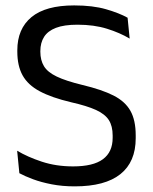

<svg xmlns="http://www.w3.org/2000/svg" viewBox="-20 -670 561 702"><path d="M253.3 11.4Q207.6 11.4 169.2 3.9Q130.8 -3.5 101 -14.6Q71.1 -25.7 50.8 -36.7L42.7 -118.9Q80.9 -96 133.1 -78.8Q185.3 -61.6 247.2 -61.6Q320.8 -61.6 356.3 -87.9Q391.9 -114.1 391.9 -166.3V-174.7Q391.9 -208.9 378 -230.9Q364 -252.8 330.9 -268Q297.7 -283.1 240.6 -296Q168.6 -313 125.2 -336.3Q81.9 -359.5 62.6 -394.5Q43.3 -429.4 43.3 -481.3V-485.9Q43.3 -564.6 95 -607.4Q146.7 -650.2 251.2 -650.2Q319.4 -650.2 367.8 -636.2Q416.2 -622.2 446.5 -605.2L454.1 -528.9Q418.4 -550.2 371.2 -564.9Q323.9 -579.7 263.2 -579.7Q214.3 -579.7 184.5 -568.2Q154.7 -556.7 141.1 -535.1Q127.5 -513.5 127.5 -483.1V-480.9Q127.5 -449.9 140.7 -428.1Q153.8 -406.2 187.2 -390.2Q220.5 -374.1 281.9 -359.2Q352.4 -342.4 394.9 -320.8Q437.4 -299.3 456.8 -264.9Q476.2 -230.6 476.2 -175.2V-164.7Q476.2 -78.1 420.3 -33.4Q364.4 11.4 253.3 11.4Z"/></svg>

Font: Anek Gujarati Medium
Style: Regular
Weight: 500
Designer: Mrunmayee Ghaisas (Gujarati), Yesha Goshar (Latin)
Foundry: Ek Type
Version: Version 1.003